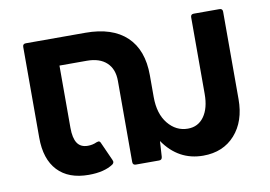

<svg xmlns="http://www.w3.org/2000/svg" viewBox="-66 -671 1106 787"><g transform="rotate(-10 487.0 -278.0)"><path d="M890 -568Q903 -568 903 -555V-191Q903 -99 853.5 -43.5Q804 12 721 12Q618 12 556 -78L552 -13Q551 0 539 0H442Q429 0 429 -13V-351Q429 -400 400 -427Q371 -454 318 -454H204V-195Q204 -152 218 -131Q232 -110 262 -110Q282 -110 299 -118L307 -120Q313 -120 316 -113L351 -35Q353 -29 353 -28Q353 -22 347 -17Q310 8 245 8Q161 8 116 -40Q71 -88 71 -177V-555Q71 -568 84 -568H332Q444 -568 503 -512Q562 -456 562 -351V-260Q562 -190 595.5 -149Q629 -108 678 -108Q721 -108 745.5 -142.5Q770 -177 770 -236V-555Q770 -568 783 -568Z"/></g></svg>

Font: LINE Seed Sans TH App
Style: Bold
Weight: 700
Designer: Dalton Maag Ltd | Thai characters by Cadson Demak Co.,Ltd.
Foundry: Dalton Maag Ltd
Version: Version 1.003